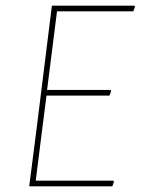

<svg xmlns="http://www.w3.org/2000/svg" viewBox="-20 -657 496 677"><path d="M379 -20 382 -16 376 0H83L108 -195L163 -637H454L456 -633L450 -617H181L146 -340H369L372 -336L366 -320H144L128 -195L106 -20Z"/></svg>

Font: Alegreya Sans SC Thin
Style: Italic
Weight: 100
Italic angle: -7°
Designer: Juan Pablo del Peral
Foundry: Huerta Tipografica
Version: Version 2.007